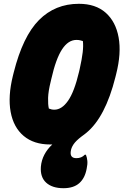

<svg xmlns="http://www.w3.org/2000/svg" viewBox="-20 -740 649 1010"><path d="M395 -720Q483 -720 536 -673Q589 -626 604 -543Q619 -460 591 -350L587 -334Q534 -123 434 -41Q429 -37 422.5 -32Q416 -27 409 -22Q380 0 367 19Q354 38 352 58Q348 92 382 92Q409 92 426 74H432Q438 89 439.5 106.5Q441 124 436 147Q427 197 397 223.5Q367 250 314 250Q255 250 223 221Q191 192 195 137Q198 103 213.5 73.5Q229 44 255 20Q249 20 244 20Q158 20 104.5 -25Q51 -70 36 -151.5Q21 -233 48 -342L52 -358Q100 -549 185 -634.5Q270 -720 395 -720ZM247 -312Q234 -260 233 -225Q232 -190 237 -169Q245 -166 251 -164.5Q257 -163 266 -163Q305 -163 338 -210Q371 -257 396 -363L399 -376Q411 -430 415 -464.5Q419 -499 416 -524Q409 -526 401.5 -528Q394 -530 382 -530Q339 -530 306.5 -480.5Q274 -431 250 -325Z"/></svg>

Font: Recursive Mn Csl St Blk
Style: Italic
Weight: 900
Italic angle: -15°
Monospace: yes
Version: Version 1.079;hotconv 1.0.112;makeotfexe 2.5.65598; ttfautoh